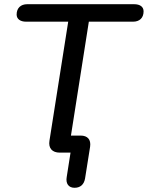

<svg xmlns="http://www.w3.org/2000/svg" viewBox="-20 -725 702 912"><path d="M334 167C361 167 379 152 384 123L408 -28C413 -62 396 -81 363 -81H317L402 -622H612C643 -622 662 -640 662 -671C662 -693 645 -705 617 -705H109C79 -705 59 -687 59 -656C59 -635 76 -622 104 -622H304L215 -57C209 -21 228 0 264 0H315L297 115C291 147 306 167 334 167Z"/></svg>

Font: SN Pro Medium
Style: Italic
Weight: 400
Italic angle: -9°
Designer: Tobias Whetton
Foundry: Supernotes
Version: Version 1.001;Glyphs 3.2 (3249)